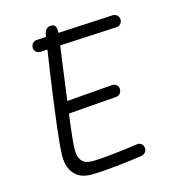

<svg xmlns="http://www.w3.org/2000/svg" viewBox="-111 -834 842 936"><g transform="rotate(-15 310.0 -366.0)"><path d="M120.5 -112Q120.5 -156 135.5 -277.2Q150.5 -398.5 169 -525.2Q187.5 -652 195.5 -701.5Q197.5 -714.5 201.8 -723.2Q206 -732 213.8 -737Q221.5 -742 233.5 -742Q250 -742 255 -728.8Q260 -715.5 258 -694.5Q255 -666 237.5 -542Q213.5 -367.5 200.5 -265.5Q187.5 -163.5 187.5 -126.5Q187.5 -88.5 204.5 -70Q221.5 -51.5 256 -51.5Q294 -51.5 361.2 -58.8Q428.5 -66 488.5 -75Q496.5 -76 504 -72.5Q511.5 -69 516 -61.8Q520.5 -54.5 520.5 -45.5Q520.5 -33.5 512.8 -24.8Q505 -16 492.5 -14Q445 -6.5 363.5 2Q282 10.5 233.5 10.5Q179 10.5 149.8 -22.5Q120.5 -55.5 120.5 -112ZM160 -332.5Q160 -340.5 163.5 -347.8Q167 -355 173.5 -359.5Q180 -364 188 -364.5L445 -385Q453 -385.5 460.5 -382Q468 -378.5 472.5 -371.8Q477 -365 477 -357Q477 -344 469.2 -334.5Q461.5 -325 449 -324L191 -304Q183 -303.5 176 -307.2Q169 -311 164.5 -317.8Q160 -324.5 160 -332.5ZM118 -660.5Q118 -668.5 121.5 -675.8Q125 -683 131.5 -687.5Q138 -692 146 -692.5L535.5 -713Q543.5 -713.5 551 -709.8Q558.5 -706 563 -699Q567.5 -692 567.5 -683.5Q567.5 -675 564 -668Q560.5 -661 554.2 -656.8Q548 -652.5 539.5 -652L149 -632Q141 -631.5 134 -635.2Q127 -639 122.5 -645.8Q118 -652.5 118 -660.5Z"/></g></svg>

Font: Monaspace Radon Var
Style: Regular
Weight: 400
Designer: Riley Cran and the Lettermatic Team
Version: Version 1.000 (Monaspace Radon Var)